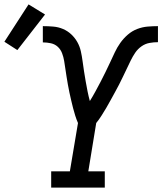

<svg xmlns="http://www.w3.org/2000/svg" viewBox="-104 -854 739 874"><path d="M129 0V-74H214L251 -294Q244 -310 238.5 -327.5Q233 -345 228.5 -362.5Q224 -380 220 -397.5Q216 -415 212 -433Q208 -451 205 -469Q202 -487 199 -505Q196 -523 193.5 -541Q191 -559 188 -577Q185 -595 178.5 -612Q172 -629 159 -641Q146 -653 128 -657Q110 -661 91 -661V-735Q115 -735 138.5 -733Q162 -731 183 -722Q204 -713 220.5 -697.5Q237 -682 248 -662.5Q259 -643 264 -620.5Q269 -598 272 -575Q275 -552 278.5 -529.5Q282 -507 286 -484Q290 -461 294.5 -438.5Q299 -416 305 -394Q318 -415 330 -437Q342 -459 353.5 -481Q365 -503 376 -525.5Q387 -548 397.5 -570.5Q408 -593 418.5 -615.5Q429 -638 443.5 -658.5Q458 -679 477.5 -696Q497 -713 520.5 -722Q544 -731 568 -733Q592 -735 615 -735V-662Q596 -662 576.5 -658.5Q557 -655 540 -643Q523 -631 511.5 -614Q500 -597 491 -578.5Q482 -560 473.5 -542Q465 -524 456 -505.5Q447 -487 438 -469Q429 -451 419 -433.5Q409 -416 399.5 -398Q390 -380 379.5 -362.5Q369 -345 358 -327.5Q347 -310 334 -294L298 -74H373V0ZM-25 -626 -84 -664 26 -834 101 -788Z"/></svg>

Font: Iosevka Slab Extended
Style: Italic
Weight: 400
Width: 7
Italic angle: -9°
Monospace: yes
Designer: Belleve Invis
Foundry: Belleve Invis
Version: Version 11.1.0; ttfautohint (v1.8.3)